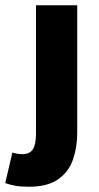

<svg xmlns="http://www.w3.org/2000/svg" viewBox="-73 -518 376 731"><path d="M37 193Q5 193 -16 189Q-37 185 -53 179L-26 63Q-15 66 -6 67.5Q3 69 12 69Q40 69 52 50.5Q64 32 64 -8V-498H221V-13Q221 42 205 89Q189 136 148.5 164.5Q108 193 37 193Z"/></svg>

Font: Mada ExtraBold
Style: Regular
Weight: 800
Designer: Khaled Hosny
Version: Version 1.5